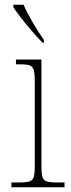

<svg xmlns="http://www.w3.org/2000/svg" viewBox="-20 -786 298 806"><path d="M160 -606H164V-619C137 -657 98 -721 79 -766H36V-756C58 -721 122 -642 160 -606ZM28 0H251V-20H228C159 -20 154 -25 154 -95V-536H47V-516H61C119 -516 126 -510 126 -440V-95C126 -25 121 -20 53 -20H28Z"/></svg>

Font: Noto Serif Myanmar SemiCondensed Thin
Style: Regular
Weight: 100
Width: 4
Designer: Ben Mitchell and the Monotype Design Team
Foundry: Monotype Imaging Inc.
Version: Version 2.106